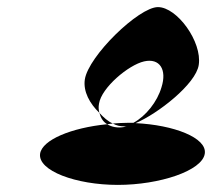

<svg xmlns="http://www.w3.org/2000/svg" viewBox="-20 -715 618 541"><path d="M93 -282C86 -234 194 -194 312 -194C430 -194 550 -234 557 -282C564 -327 469 -363 362 -368C424 -394 532 -478 540 -532C550 -597 479 -695 425 -695C371 -695 229 -557 219 -491C214 -457 233 -423 260 -397C258 -405 257 -413 259 -423C266 -468 342 -532 386 -542C430 -552 451 -519 435 -469C423 -428 391 -388 356 -369H342C328 -369 312 -368 298 -367C308 -361 319 -359 329 -359C331 -359 335 -359 337 -360L329 -357C311 -354 295 -357 282 -365C181 -355 99 -321 93 -282ZM260 -397C264 -383 270 -372 282 -365C287 -366 293 -366 298 -367C284 -373 272 -384 260 -397Z"/></svg>

Font: Ampere
Style: SCCndIta
Weight: 400
Version: Version 1